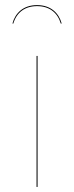

<svg xmlns="http://www.w3.org/2000/svg" viewBox="-20 -738 293 758"><path d="M126.3 -717.8C70.9 -717.8 39.9 -685.4 29.1 -645.3L32.5 -644.9C45.4 -688.9 78.3 -713.8 126.3 -713.8C174.2 -713.8 207.1 -688.9 220.1 -644.9L223.5 -645.3C212.6 -685.4 181.6 -717.8 126.3 -717.8ZM128.3 -517.2H124.3V0H128.3Z"/></svg>

Font: Fira Sans Four
Style: Regular
Weight: 100
Designer: Carrois Corporate & Edenspiekermann AG
Foundry: Carrois Corporate GbR & Edenspiekermann AG
Version: Version 4.203;PS 004.203;hotconv 1.0.88;makeotf.lib2.5.64775